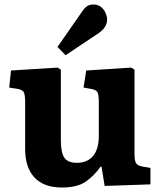

<svg xmlns="http://www.w3.org/2000/svg" viewBox="-20 -821 717 855"><path d="M256 14Q175 14 133.5 -30.5Q92 -75 92 -157V-363Q92 -395 87 -408Q82 -421 59 -425L21 -431L29 -507L236 -520L251 -511V-198Q251 -140 267 -118Q283 -96 322 -96Q369 -96 394.5 -126.5Q420 -157 420 -215V-364Q420 -400 414 -410.5Q408 -421 386 -425L352 -431L364 -507L564 -520L579 -511V-135Q579 -106 585.5 -95Q592 -84 611 -80L650 -73V0L446 7L432 -79H428Q399 -38 361.5 -12Q324 14 256 14ZM272 -575 236 -612 346 -770Q358 -788 369.5 -794.5Q381 -801 395 -801Q417 -801 430.5 -789.5Q444 -778 450.5 -762.5Q457 -747 457 -734Q457 -700 420 -674Z"/></svg>

Font: Literata
Style: Bold
Weight: 700
Designer: Latin by Veronika Burian and Jose Scaglione. Greek by Irene Vlachou. Cyrillic by Vera Evstafieva.
Foundry: TypeTogether
Version: Version 3.103; ttfautohint (v1.8.4.7-5d5b);gftools[0.9.29]